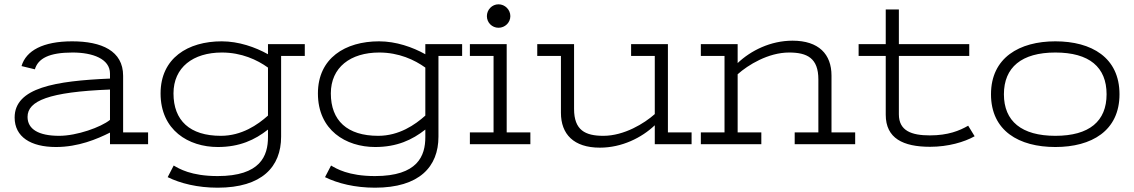

<svg xmlns="http://www.w3.org/2000/svg" viewBox="-20 -670 5269 892"><path d="M491 0H668V-55H552V-318C552 -434 452 -478 315 -478C180 -478 101 -435 80 -363L142 -348C157 -398 207 -426 317 -426C410 -426 491 -397 491 -328V-305C238 -294 48 -263 48 -124C48 -34 123 13 240 13C344 13 431 -24 491 -54ZM491 -113C449 -79 337 -39 255 -39C159 -39 108 -70 108 -127C108 -201 206 -243 491 -254Z M991 202C1197 202 1286 105 1286 -35V-410H1396V-465H1225V-418C1166 -451 1089 -478 1010 -478C853 -478 726 -400 726 -236C726 -65 856 13 992 13C1093 13 1164 -20 1225 -68V-33C1225 54 1190 148 991 148C867 148 811 113 787 99L759 153C818 182 898 202 991 202ZM1006 -39C862 -39 786 -110 786 -236C786 -357 877 -426 1011 -426C1102 -426 1175 -392 1225 -356V-133C1177 -90 1103 -39 1006 -39Z M1722 202C1928 202 2017 105 2017 -35V-410H2127V-465H1956V-418C1897 -451 1820 -478 1741 -478C1584 -478 1457 -400 1457 -236C1457 -65 1587 13 1723 13C1824 13 1895 -20 1956 -68V-33C1956 54 1921 148 1722 148C1598 148 1542 113 1518 99L1490 153C1549 182 1629 202 1722 202ZM1737 -39C1593 -39 1517 -110 1517 -236C1517 -357 1608 -426 1742 -426C1833 -426 1906 -392 1956 -356V-133C1908 -90 1834 -39 1737 -39Z M2163 -410H2273V-55H2163V0H2444V-55H2334V-465H2163ZM2242 -595C2242 -565 2266 -541 2296 -541C2326 -541 2351 -565 2351 -595C2351 -625 2326 -650 2296 -650C2266 -650 2242 -625 2242 -595Z M3193 -55H3083V-465H2912V-410H3022V-140C2974 -97 2880 -39 2783 -39C2699 -39 2647 -65 2647 -164V-465H2476V-410H2586V-146C2586 -47 2645 16 2767 16C2869 16 2961 -30 3022 -88V0H3193Z M3236 -410H3346V-55H3236V0H3517V-55H3407V-325C3455 -368 3549 -426 3646 -426C3730 -426 3782 -400 3782 -301V-55H3672V0H3953V-55H3843V-319C3843 -418 3784 -481 3662 -481C3560 -481 3468 -435 3407 -377V-465H3236Z M3969 -410H4095V-137C4095 -27 4176 12 4301 12C4385 12 4460 -10 4508 -37L4478 -86C4438 -63 4385 -41 4300 -41C4215 -41 4156 -62 4156 -139V-410H4483V-465H4156V-626H4095V-465H3969Z M5181 -232C5181 -403 5051 -478 4883 -478C4716 -478 4584 -402 4584 -232C4584 -62 4714 13 4883 13C5051 13 5181 -62 5181 -232ZM5121 -232C5121 -107 5041 -39 4883 -39C4726 -39 4644 -107 4644 -232C4644 -357 4726 -426 4883 -426C5041 -426 5121 -358 5121 -232Z"/></svg>

Font: Stint Ultra Expanded
Style: Regular
Weight: 400
Width: 7
Designer: Astigmatic (AOETI)
Foundry: Astigmatic (AOETI)
Version: Version 1.000